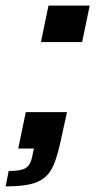

<svg xmlns="http://www.w3.org/2000/svg" viewBox="-42 -530 344 685"><path d="M-22 135 -11 80Q18 80 35.5 75.5Q53 71 62 57.5Q71 44 75 18L79 0H23L50 -130H197L176 -34Q165 18 152.5 51Q140 84 119 102Q98 120 64.5 127.5Q31 135 -22 135ZM104 -380 131 -510H278L251 -380Z"/></svg>

Font: Saira Expanded SemiBold
Style: Italic
Weight: 600
Width: 7
Italic angle: -12°
Designer: Hector Gatti with collaboration of the Omnibus-Type team
Foundry: Omnibus-Type
Version: Version 1.101